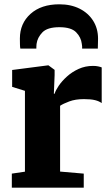

<svg xmlns="http://www.w3.org/2000/svg" viewBox="-20 -873 514 893"><path d="M35 0V-65.5L96 -74.5V-450.5L36.5 -469V-547.5L202.5 -569H205.5L234 -548V-524L230.5 -437H234Q238.5 -452.5 253.2 -474.2Q268 -496 291.5 -517.2Q315 -538.5 345.8 -552.5Q376.5 -566.5 412.5 -566.5Q426.5 -566.5 436.8 -564.2Q447 -562 453 -559.5V-393.5Q441 -402.5 422 -407.2Q403 -412 370.5 -412Q330.5 -412 302 -401.2Q273.5 -390.5 259.5 -381V-75L369.5 -65.5V0ZM256 -853Q309.5 -853 350 -832.8Q390.5 -812.5 413.2 -776.5Q436 -740.5 436 -693Q436 -682.5 435.5 -668.5Q435 -654.5 435 -647H362Q362.5 -651.5 362 -657Q361.5 -662.5 360.5 -669Q357 -699.5 334 -723Q311 -746.5 256 -746.5Q200.5 -746.5 177.2 -722.5Q154 -698.5 150 -668.5Q149.5 -662.5 149.2 -657Q149 -651.5 149 -647H74.5Q73 -654.5 72.8 -668.8Q72.5 -683 72.5 -694Q72.5 -764 122 -808.5Q171.5 -853 256 -853Z"/></svg>

Font: Merriweather Black
Style: Regular
Weight: 900
Designer: Eben Sorkin
Foundry: Eben Sorkin
Version: Version 2.200;gftools[0.9.31]